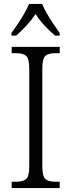

<svg xmlns="http://www.w3.org/2000/svg" viewBox="-20 -951 362 971"><path d="M39 0V-32H63Q96 -32 112 -45.5Q128 -59 128 -110V-603Q128 -655 112 -668.5Q96 -682 63 -682H39V-714H282V-682H259Q225 -682 209.5 -668.5Q194 -655 194 -603V-111Q194 -59 209.5 -45.5Q225 -32 259 -32H282V0ZM38 -784Q52 -803 69.5 -829Q87 -855 102.5 -882Q118 -909 127 -931H193Q202 -909 217.5 -882Q233 -855 250.5 -829Q268 -803 282 -784V-771H258Q228 -797 204 -823Q180 -849 160 -880Q139 -849 115 -823Q91 -797 62 -771H38Z"/></svg>

Font: Noto Serif Tamil SemiCondensed Light
Style: Regular
Weight: 300
Width: 4
Designer: Indian Type Foundry, Tom Grace, and the Monotype Design Team
Foundry: Monotype Imaging Inc.
Version: Version 2.004; ttfautohint (v1.8.4.7-5d5b)